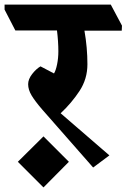

<svg xmlns="http://www.w3.org/2000/svg" viewBox="-76 -689 553 839"><path d="M456 -555H293Q306 -481 306 -408Q306 -344 271.5 -291.5Q237 -239 189 -194L402 -10L331 43L108 -211Q77 -247 62 -272Q47 -297 47 -321Q47 -343 64.5 -365.5Q82 -388 101 -399L160 -368Q168 -381 173.5 -408Q179 -435 179 -465Q179 -507 173 -556H-9L-56 -647V-669H408L457 -577ZM114 -93 225 18 114 130 2 18Z"/></svg>

Font: Martel Heavy
Style: Regular
Weight: 900
Designer: Dan Reynolds
Foundry: Dan Reynolds
Version: Version 1.001; ttfautohint (v1.1) -l 5 -r 5 -G 72 -x 0 -D la